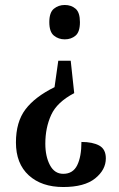

<svg xmlns="http://www.w3.org/2000/svg" viewBox="-20 -560 476 771"><path d="M278 -186Q209 -150 185.5 -98.5Q162 -47 162 17Q162 68 180.5 103Q199 138 234 138Q273 138 290 103.5Q307 69 307 10Q352 10 378.5 24.5Q405 39 405 76Q405 122 362 156.5Q319 191 234 191Q147 191 95.5 144Q44 97 44 12Q44 -70 82 -120.5Q120 -171 199 -210L214 -316H264ZM240 -540Q266 -540 283.5 -525Q301 -510 301 -471Q301 -432 283.5 -417Q266 -402 240 -402Q215 -402 196.5 -417Q178 -432 178 -471Q178 -510 196.5 -525Q215 -540 240 -540Z"/></svg>

Font: Noto Serif Georgian ExtraCondensed SemiBold
Style: Regular
Weight: 600
Width: 2
Designer: Monotype Design Team, Akaki Razmadze
Foundry: Google LLC
Version: Version 2.003; ttfautohint (v1.8.4.7-5d5b)